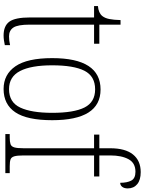

<svg xmlns="http://www.w3.org/2000/svg" viewBox="116 -928 822 1095"><g transform="rotate(90 527.5 -381.0)"><path d="M183 10Q128 10 104 -23Q80 -56 80 -142V-506H15V-528Q54 -531 72 -553Q84 -568 89 -593Q94 -618 95 -657H121V-536H230V-506H121V-139Q121 -71 137.5 -46Q154 -21 188 -21Q202 -21 213 -22.5Q224 -24 238 -27V3Q225 6 210.5 8Q196 10 183 10Z M488 10Q405 10 358.5 -57.5Q312 -125 312 -267Q312 -543 491 -543Q666 -543 666 -267Q666 -124 621 -57Q576 10 488 10ZM489 -21Q564 -21 594 -85Q624 -149 624 -267Q624 -391 593.5 -451.5Q563 -512 490 -512Q415 -512 384 -451Q353 -390 353 -267Q353 -147 385.5 -84Q418 -21 489 -21Z M745 0V-25H765Q789 -25 802.5 -29.5Q816 -34 821 -51Q826 -68 826 -104V-506H748V-536H826V-598Q826 -684 861.5 -728Q897 -772 962 -772Q1007 -772 1031 -752Q1055 -732 1055 -698Q1055 -678 1046 -666.5Q1037 -655 1023 -655Q1023 -694 1010.5 -718Q998 -742 960 -742Q910 -742 888.5 -702.5Q867 -663 867 -599V-536H987V-506H867V-104Q867 -68 872 -51Q877 -34 890 -29.5Q903 -25 928 -25H968V0Z"/></g></svg>

Font: Noto Serif Lao Condensed ExtraLight
Style: Regular
Weight: 200
Width: 3
Designer: Monotype Design Team
Foundry: Monotype Imaging Inc.
Version: Version 2.003; ttfautohint (v1.8.4.7-5d5b)